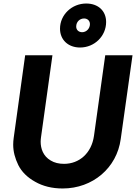

<svg xmlns="http://www.w3.org/2000/svg" viewBox="-20 -1059 773 1091"><path d="M435 -789C517 -789 583 -854 583 -934C583 -997 538 -1039 470 -1039C388 -1039 321 -975 321 -896C321 -833 367 -789 435 -789ZM447 -876C427 -876 413 -889 413 -908C413 -935 433 -954 458 -954C477 -954 491 -941 491 -922C491 -897 471 -876 447 -876ZM336 12C507 12 644 -105 666 -269L733 -745H578L514 -287C500 -188 430 -128 344 -128C315 -128 289 -134 268 -147C225 -172 211 -215 211 -254C211 -262 212 -270 213 -279L278 -745H123L58 -277C56 -263 55 -250 55 -237C55 -198 65 -160 84 -121C103 -83 135 -51 180 -26C224 -1 276 12 336 12Z"/></svg>

Font: Plus Jakarta Sans ExtraBold
Style: Italic
Weight: 800
Italic angle: -8°
Designer: Gumpita Rahayu
Foundry: Tokotype
Version: Version 2.071;gftools[0.9.30]